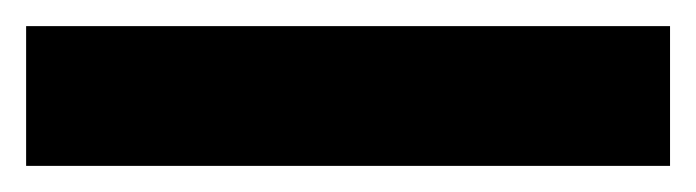

<svg xmlns="http://www.w3.org/2000/svg" viewBox="-20 20 533 147"><path d="M0 147V40H493V147Z"/></svg>

Font: Outfit SemiBold
Style: Regular
Weight: 600
Designer: Rodrigo Fuenzalida
Foundry: fragTYPE
Version: Version 1.100;gftools[0.9.27]